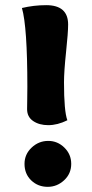

<svg xmlns="http://www.w3.org/2000/svg" viewBox="-20 -714 355 744"><path d="M165 10Q127 10 101 -15Q75 -40 75 -79Q75 -116 102.5 -142Q130 -168 167 -168Q203 -168 229.5 -142Q256 -116 256 -79Q256 -41 228.5 -15.5Q201 10 165 10ZM244 -619Q244 -588 236 -512.5Q228 -437 228 -395Q228 -283 241 -248Q203 -229 167 -229Q132 -229 108.5 -245Q85 -261 85 -291Q85 -299 85.5 -328Q86 -357 86 -378Q86 -610 65 -683Q111 -694 159 -694Q244 -694 244 -619Z"/></svg>

Font: Overlock Black
Style: Regular
Weight: 900
Designer: Dario Muhafara
Foundry: Dario Manuel Muhafara
Version: Version 1.002